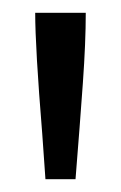

<svg xmlns="http://www.w3.org/2000/svg" viewBox="-20 -775 189 300"><path d="M46 -566Q35 -701 35 -755H114Q114 -709 109.5 -645.5Q105 -582 98 -495H51Z"/></svg>

Font: Enriqueta
Style: Regular
Weight: 400
Designer: Viviana Monsalve, Gustavo Ibarra
Foundry: 72Puntos
Version: Version 2.000